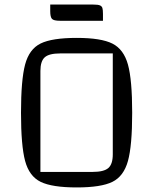

<svg xmlns="http://www.w3.org/2000/svg" viewBox="-20 -806 671 841"><path d="M316 -640Q423 -640 472.5 -615Q522 -590 540.5 -523Q559 -456 559 -312Q559 -168 540.5 -101Q522 -34 472.5 -9.5Q423 15 316 15Q208 15 158 -9.5Q108 -34 90 -101Q72 -168 72 -312Q72 -456 90 -523.5Q108 -591 158 -615.5Q208 -640 316 -640ZM386 -53Q435 -53 454.5 -70Q474 -87 474 -130V-572H244Q195 -572 176 -555Q157 -538 157 -495V-53ZM200 -757V-786H389Q409 -786 417.5 -782.5Q426 -779 428.5 -771Q431 -763 431 -745V-715H243Q215 -715 207.5 -723.5Q200 -732 200 -757Z"/></svg>

Font: Changa Light
Style: Regular
Weight: 300
Designer: Eduardo Rodriguez Tunni
Foundry: Eduardo Rodriguez Tunni
Version: Version 2.002; ttfautohint (v1.5) -l 8 -r 50 -G 110 -x 14 -H